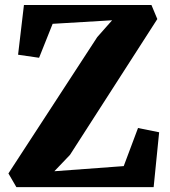

<svg xmlns="http://www.w3.org/2000/svg" viewBox="-20 -766 694 786"><path d="M47 0 14.5 -56 378 -614 439 -683 195.5 -668.5 140 -529.5 54 -542 78 -745.5H600L624 -688L266.5 -132L202.5 -65L486.5 -86L545 -242L631.5 -224.5L609 0Z"/></svg>

Font: Merriweather 24pt Black
Style: Regular
Weight: 900
Designer: Eben Sorkin
Foundry: Eben Sorkin
Version: Version 2.100